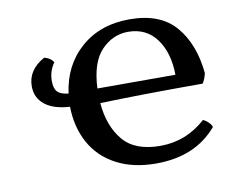

<svg xmlns="http://www.w3.org/2000/svg" viewBox="-62 -583 815 669"><g transform="rotate(-10 345.0 -248.5)"><path d="M656 -84Q579 7 440 7Q358 7 299 -24.5Q240 -56 209.5 -112Q179 -168 178 -240Q121 -243 90 -267.5Q59 -292 59 -333Q59 -391 119 -424Q142 -418 151 -402Q131 -374 131 -339Q131 -313 142 -301Q153 -289 181 -286Q194 -384 262 -444Q330 -504 435 -504Q543 -504 597 -441Q651 -378 661 -274Q656 -252 647 -239Q423 -239 284 -234Q291 -152 333 -101.5Q375 -51 465 -51Q556 -51 626 -114Q636 -110 645 -101Q654 -92 656 -84ZM283 -286H559Q558 -365 522 -413.5Q486 -462 422 -462Q368 -462 327.5 -420Q287 -378 283 -286Z"/></g></svg>

Font: Vollkorn SC
Style: Regular
Weight: 400
Designer: Friedrich Althausen
Foundry: Friedrich Althausen
Version: Version 4.015